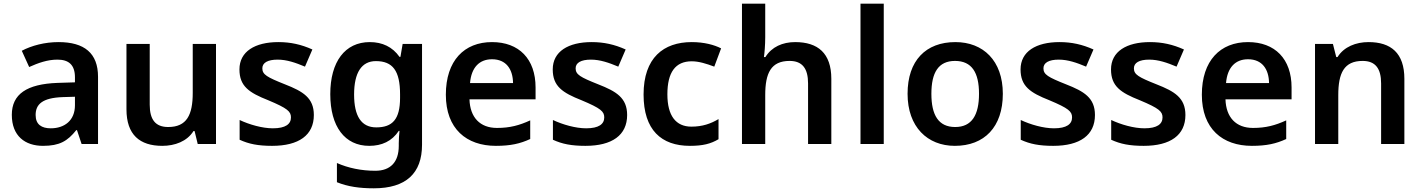

<svg xmlns="http://www.w3.org/2000/svg" viewBox="-20 -780 7704 1040"><path d="M297 -552C222 -552 151 -533 98 -505L138 -417C187 -439 237 -457 291 -457C351 -457 386 -430 386 -361V-334L292 -331C125 -325 44 -270 44 -158C44 -43 116 10 213 10C303 10 346 -16 393 -75H397L422 0H511V-364C511 -492 437 -552 297 -552ZM320 -254 386 -256V-210C386 -127 329 -85 255 -85C206 -85 173 -105 173 -157C173 -215 209 -250 320 -254Z M1150 -542H1024V-277C1024 -158 992 -92 891 -92C822 -92 791 -132 791 -213V-542H665V-188C665 -50 737 10 859 10C927 10 993 -14 1028 -70H1034L1051 0H1150Z M1680 -157C1680 -250 1621 -285 1524 -323C1426 -362 1401 -376 1401 -410C1401 -440 1430 -457 1484 -457C1534 -457 1582 -440 1632 -419L1672 -512C1612 -539 1554 -552 1488 -552C1361 -552 1277 -501 1277 -404C1277 -313 1329 -278 1433 -237C1538 -193 1556 -176 1556 -144C1556 -108 1527 -85 1458 -85C1401 -85 1331 -105 1278 -130V-23C1328 0 1378 10 1454 10C1599 10 1680 -48 1680 -157Z M1983 -552C1849 -552 1769 -446 1769 -270C1769 -94 1848 10 1980 10C2048 10 2103 -15 2140 -71H2144C2142 -55 2140 -24 2140 -4V10C2140 98 2095 145 2013 145C1937 145 1866 130 1805 103V207C1864 231 1928 240 2005 240C2179 240 2266 159 2266 4V-542H2161L2149 -472H2144C2106 -526 2051 -552 1983 -552ZM2016 -449C2107 -449 2147 -397 2147 -269V-250C2147 -134 2106 -90 2018 -90C1937 -90 1898 -151 1898 -268C1898 -387 1939 -449 2016 -449Z M2645 -552C2495 -552 2395 -452 2395 -267C2395 -82 2507 10 2666 10C2746 10 2798 -2 2852 -27V-128C2793 -101 2742 -87 2672 -87C2580 -87 2526 -144 2523 -242H2881V-306C2881 -461 2791 -552 2645 -552ZM2645 -459C2722 -459 2758 -405 2759 -330H2526C2533 -415 2577 -459 2645 -459Z M3377 -157C3377 -250 3318 -285 3221 -323C3123 -362 3098 -376 3098 -410C3098 -440 3127 -457 3181 -457C3231 -457 3279 -440 3329 -419L3369 -512C3309 -539 3251 -552 3185 -552C3058 -552 2974 -501 2974 -404C2974 -313 3026 -278 3130 -237C3235 -193 3253 -176 3253 -144C3253 -108 3224 -85 3155 -85C3098 -85 3028 -105 2975 -130V-23C3025 0 3075 10 3151 10C3296 10 3377 -48 3377 -157Z M3717 10C3787 10 3830 -1 3872 -26V-135C3830 -110 3785 -94 3725 -94C3641 -94 3595 -153 3595 -269C3595 -388 3638 -448 3727 -448C3765 -448 3807 -435 3849 -419L3886 -518C3849 -537 3794 -552 3727 -552C3574 -552 3466 -467 3466 -268C3466 -76 3562 10 3717 10Z M4125 -579V-760H3999V0H4125V-265C4125 -384 4156 -450 4257 -450C4326 -450 4357 -409 4357 -328V0H4483V-353C4483 -492 4410 -552 4287 -552C4219 -552 4160 -526 4126 -471H4118C4121 -491 4125 -536 4125 -579Z M4767 0V-760H4641V0Z M5412 -272C5412 -452 5305 -552 5155 -552C4995 -552 4896 -452 4896 -272C4896 -92 5004 10 5152 10C5312 10 5412 -92 5412 -272ZM5025 -272C5025 -387 5063 -450 5153 -450C5244 -450 5283 -387 5283 -272C5283 -157 5244 -92 5154 -92C5063 -92 5025 -157 5025 -272Z M5911 -157C5911 -250 5852 -285 5755 -323C5657 -362 5632 -376 5632 -410C5632 -440 5661 -457 5715 -457C5765 -457 5813 -440 5863 -419L5903 -512C5843 -539 5785 -552 5719 -552C5592 -552 5508 -501 5508 -404C5508 -313 5560 -278 5664 -237C5769 -193 5787 -176 5787 -144C5787 -108 5758 -85 5689 -85C5632 -85 5562 -105 5509 -130V-23C5559 0 5609 10 5685 10C5830 10 5911 -48 5911 -157Z M6401 -157C6401 -250 6342 -285 6245 -323C6147 -362 6122 -376 6122 -410C6122 -440 6151 -457 6205 -457C6255 -457 6303 -440 6353 -419L6393 -512C6333 -539 6275 -552 6209 -552C6082 -552 5998 -501 5998 -404C5998 -313 6050 -278 6154 -237C6259 -193 6277 -176 6277 -144C6277 -108 6248 -85 6179 -85C6122 -85 6052 -105 5999 -130V-23C6049 0 6099 10 6175 10C6320 10 6401 -48 6401 -157Z M6740 -552C6590 -552 6490 -452 6490 -267C6490 -82 6602 10 6761 10C6841 10 6893 -2 6947 -27V-128C6888 -101 6837 -87 6767 -87C6675 -87 6621 -144 6618 -242H6976V-306C6976 -461 6886 -552 6740 -552ZM6740 -459C6817 -459 6853 -405 6854 -330H6621C6628 -415 6672 -459 6740 -459Z M7393 -552C7325 -552 7260 -527 7225 -471H7218L7200 -542H7103V0H7229V-265C7229 -384 7260 -450 7361 -450C7430 -450 7461 -409 7461 -328V0H7587V-353C7587 -493 7514 -552 7393 -552Z"/></svg>

Font: Noto Sans Vithkuqi SemiBold
Style: Regular
Weight: 600
Version: Version 1.001